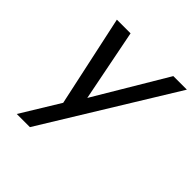

<svg xmlns="http://www.w3.org/2000/svg" viewBox="-196 -696 1032 1032"><g transform="rotate(45 320.5 -179.5)"><path d="M221 -29 109 -549H213L294 -139L538 -549H641L187 190H87Z"/></g></svg>

Font: Involve Medium Oblique
Style: Italic
Weight: 500
Italic angle: -10.5°
Designer: Stefan Peev
Foundry: Context Ltd.
Version: Version 1.001